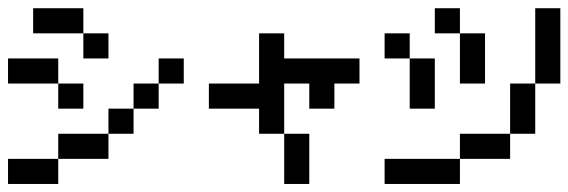

<svg xmlns="http://www.w3.org/2000/svg" viewBox="-20 -458 1415 478"><path d="M62.5 -250V-312.5H125V-250ZM0 -250V-312.5H62.5V-250ZM125 -187.5V-250H187.5V-187.5ZM62.5 -375V-437.5H125V-375ZM125 -375V-437.5H187.5V-375ZM187.5 -312.5V-375H250V-312.5ZM0 0V-62.5H62.5V0ZM250 -125V-187.5H312.5V-125ZM187.5 -62.5V-125H250V-62.5ZM125 -62.5V-125H187.5V-62.5ZM62.5 0V-62.5H125V0ZM312.5 -187.5V-250H375V-187.5ZM375 -250V-312.5H437.5V-250Z M625 -250V-312.5H687.5V-250ZM625 -187.5V-250H687.5V-187.5ZM625 -125V-187.5H687.5V-125ZM687.5 -62.5V-125H750V-62.5ZM687.5 0V-62.5H750V0ZM500 -187.5V-250H562.5V-187.5ZM562.5 -187.5V-250H625V-187.5ZM687.5 -250V-312.5H750V-250ZM750 -250V-312.5H812.5V-250ZM625 -312.5V-375H687.5V-312.5ZM812.5 -250V-312.5H875V-250ZM750 -187.5V-250H812.5V-187.5Z M1000 0V-62.5H1062.5V0ZM1250 -187.5V-250H1312.5V-187.5ZM1062.5 0V-62.5H1125V0ZM937.5 -312.5V-375H1000V-312.5ZM1062.5 -375V-437.5H1125V-375ZM1125 -312.5V-375H1187.5V-312.5ZM1000 -250V-312.5H1062.5V-250ZM1312.5 -375V-437.5H1375V-375ZM1312.5 -312.5V-375H1375V-312.5ZM1312.5 -250V-312.5H1375V-250ZM937.5 0V-62.5H1000V0ZM1125 -62.5V-125H1187.5V-62.5ZM1000 -187.5V-250H1062.5V-187.5ZM1125 -250V-312.5H1187.5V-250ZM1250 -125V-187.5H1312.5V-125ZM1187.5 -62.5V-125H1250V-62.5Z"/></svg>

Font: AprilSans
Style: Regular
Weight: 400
Designer: typesprite
Version: Version 1.001;PS 001.001;hotconv 1.0.88;makeotf.lib2.5.64775